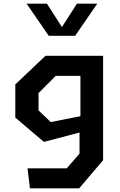

<svg xmlns="http://www.w3.org/2000/svg" viewBox="-20 -834 660 1054"><path d="M144.5 200H414.5L546 45.5V-527.5H229.5L64 -370.5V-188.5L221 -55L416.5 -106.5V9.5L346.5 90H131ZM126 -814H237.5L320 -685.5L402.5 -814H514L392.5 -637.5H247.5ZM191.5 -228V-323L286 -417.5H421.5V-196L258.5 -164Z"/></svg>

Font: Monaspace Krypton SemiBold
Style: Regular
Weight: 600
Designer: Riley Cran & the Lettermatic Team
Foundry: Lettermatic
Version: Version 1.200 (Monaspace Krypton)